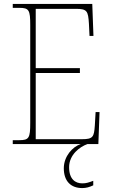

<svg xmlns="http://www.w3.org/2000/svg" viewBox="-20 -734 575 978"><path d="M45 0H391C350 13 305 62 305 123C305 189 341 224 399 224C419 224 436 219 455 210V187C431 196 419 200 399 200C364 200 332 179 332 118C332 53 388 13 425 0H481L487 -163H467L463 -94C459 -37 454 -25 398 -25H162V-362H387V-387H162V-689H366C424 -689 429 -678 433 -613L436 -551H456L450 -714H45V-694H78C128 -694 134 -683 134 -606V-108C134 -31 128 -20 78 -20H45Z"/></svg>

Font: Noto Serif SemiCondensed Thin
Style: Regular
Weight: 100
Width: 4
Designer: Monotype Design Team
Foundry: Monotype Imaging Inc.
Version: Version 2.015